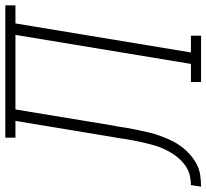

<svg xmlns="http://www.w3.org/2000/svg" viewBox="-103 -728 775 721"><g transform="rotate(-90 284.5 -367.5)"><path d="M-56 0 -50 -38Q-33 -38 -15 -42Q3 -46 18.5 -56Q34 -66 47 -80Q60 -94 69.5 -109.5Q79 -125 86.5 -141.5Q94 -158 99 -175Q104 -192 108 -209.5Q112 -227 115.5 -244Q119 -261 122 -278.5Q125 -296 127 -313Q128 -318 129 -323.5Q130 -329 131 -335L191 -697H128V-735H625V-697H557L448 -38H511V0H337V-38H405L514 -697H234L173 -327Q172 -325 172 -323Q172 -321 171 -319Q168 -298 164.5 -277.5Q161 -257 156.5 -236Q152 -215 147 -194Q142 -173 134.5 -152.5Q127 -132 117.5 -112Q108 -92 94.5 -74Q81 -56 64 -41Q47 -26 27.5 -16Q8 -6 -13.5 -3Q-35 0 -56 0Z"/></g></svg>

Font: Iosevka Curly Slab XLtExObl
Style: Regular
Weight: 200
Width: 7
Italic angle: -9°
Monospace: yes
Designer: Belleve Invis
Foundry: Belleve Invis
Version: Version 11.0.0; ttfautohint (v1.8.3)